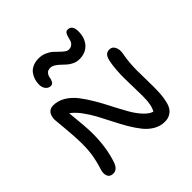

<svg xmlns="http://www.w3.org/2000/svg" viewBox="-209 -1011 1182 1182"><g transform="rotate(-45 382.0 -420.5)"><path d="M229 -660.2Q209 -660.2 196 -676.5Q183.1 -692.9 183.1 -717.8Q183.1 -738.8 189.2 -758.5Q195.3 -778.3 207.8 -795.7Q220.2 -813 242.9 -823.5Q265.6 -834 295.9 -834Q322.8 -834 345.9 -824.2Q369.1 -814.5 384.8 -800.8Q400.4 -787.1 413.8 -773.4Q427.2 -759.8 440.4 -750Q453.6 -740.2 465.8 -740.2Q483.9 -740.2 495.1 -749.8Q506.3 -759.3 510.5 -772.9Q514.6 -786.6 518.1 -800.3Q521.5 -814 528.1 -823.5Q534.7 -833 546.9 -833Q586.9 -833 586.9 -777.8Q586.9 -721.2 555.7 -686.5Q524.4 -651.9 470.2 -651.9Q447.8 -651.9 427.5 -661.1Q407.2 -670.4 392.3 -683.6Q377.4 -696.8 363.8 -710.2Q350.1 -723.6 334.7 -732.9Q319.3 -742.2 304.2 -742.2Q283.7 -742.2 273.2 -729.5Q262.7 -716.8 260.5 -701.2Q258.3 -685.5 251 -672.9Q243.7 -660.2 229 -660.2ZM120.1 -6.8Q78.1 -6.8 78.1 -53.2Q78.1 -67.9 86.9 -93Q95.7 -118.2 104.7 -164.3Q113.8 -210.4 113.8 -275.9Q113.8 -329.1 106 -409.9Q98.1 -490.7 98.1 -496.1Q98.1 -528.3 112.3 -547.1Q126.5 -565.9 154.8 -565.9Q196.3 -565.9 233.9 -542.7Q271.5 -519.5 300.3 -481.7Q329.1 -443.8 355.7 -397.9Q382.3 -352.1 406.7 -304Q431.2 -255.9 454.8 -214.4Q478.5 -172.9 506.3 -142.1Q534.2 -111.3 563 -102.1Q585 -136.7 585 -212.9Q585 -242.7 583.7 -293.5Q582.5 -344.2 582 -374.8Q581.5 -405.3 584.5 -445.1Q587.4 -484.9 594.2 -516.1Q600.1 -541.5 611.3 -553.2Q622.6 -564.9 641.1 -564.9Q667 -564.9 678.2 -541Q689.5 -517.1 683.1 -485.8Q676.3 -452.6 673.6 -416.3Q670.9 -379.9 670.9 -355Q670.9 -330.1 671.9 -284.4Q672.9 -238.8 672.9 -211.9Q672.9 -173.3 670.7 -145Q668.5 -116.7 662.1 -89.4Q655.8 -62 644.5 -45.2Q633.3 -28.3 614.5 -18.1Q595.7 -7.8 569.8 -7.8Q531.7 -7.8 498 -27.1Q464.4 -46.4 438.2 -79.3Q412.1 -112.3 388.4 -152.8Q364.7 -193.4 342 -238.8Q319.3 -284.2 297.1 -325.2Q274.9 -366.2 247.1 -403.6Q219.2 -440.9 189.9 -461.9Q204.1 -325.7 204.1 -272.9Q204.1 -146.5 169.9 -49.8Q153.8 -6.8 120.1 -6.8Z"/></g></svg>

Font: Shantell Sans Irregular Bouncy
Style: Regular
Weight: 400
Designer: Stephen Nixon, Anya Danilova, Shantell Martin
Foundry: Arrow Type
Version: Version 1.006;[9816181b4]